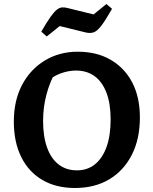

<svg xmlns="http://www.w3.org/2000/svg" viewBox="-20 -927 761 958"><path d="M354 11Q260 11 191.5 -29Q123 -69 86 -143.5Q49 -218 49 -320Q49 -425 90 -503Q131 -581 203.5 -625Q276 -669 368 -669Q463 -669 532.5 -628.5Q602 -588 640 -515Q678 -442 678 -341Q678 -234 638 -155Q598 -76 525.5 -32.5Q453 11 354 11ZM364 -77Q416 -77 453.5 -107Q491 -137 511.5 -193.5Q532 -250 532 -331Q532 -409 511.5 -463.5Q491 -518 452.5 -546.5Q414 -575 359 -575Q321 -575 282 -560.5Q243 -546 209 -516L262 -578Q195 -460 195 -323Q195 -246 215 -190.5Q235 -135 273 -106Q311 -77 364 -77ZM213 -745 186 -769Q213 -816 231.5 -842Q250 -868 263.5 -878.5Q277 -889 289.5 -890Q302 -891 317 -887L447 -855L511 -907L539 -883Q506 -825 485 -798Q464 -771 447 -765.5Q430 -760 408 -765L278 -797Z"/></svg>

Font: Piazzolla 24pt
Style: Bold
Weight: 700
Designer: Juan Pablo del Peral
Foundry: Huerta Tipografica
Version: Version 2.005